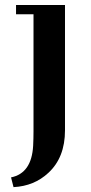

<svg xmlns="http://www.w3.org/2000/svg" viewBox="-20 -520 373 789"><path d="M117.7 -461.4H45.9V-499.5H247.1V15.6Q247.1 127.4 178.7 190.4Q120.6 244.6 35.6 249L25.4 209Q109.9 191.9 116.2 79.1Q117.7 48.8 117.7 20Z"/></svg>

Font: Cantata One
Style: Regular
Weight: 400
Designer: Joana Maria Correia da Silva
Foundry: Joana Maria Correia da Silva
Version: Version 1.002